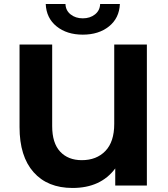

<svg xmlns="http://www.w3.org/2000/svg" viewBox="-20 -921 832 953"><path d="M709 -700V0H552V-85Q480 12 340 12Q216 12 146.5 -66.5Q77 -145 77 -290V-700H239V-295Q239 -211 278.5 -168.5Q318 -126 386 -126Q459 -126 503 -171.5Q547 -217 547 -306V-700ZM207 -901H305Q306 -869 330.5 -849.5Q355 -830 391 -830Q427 -830 451.5 -849.5Q476 -869 477 -901H575Q572 -831 521 -790Q470 -749 391 -749Q312 -749 261 -790Q210 -831 207 -901Z"/></svg>

Font: Montserrat Alternates
Style: Bold
Weight: 700
Designer: Julieta Ulanovsky
Foundry: Julieta Ulanovsky
Version: Version 7.200